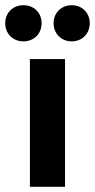

<svg xmlns="http://www.w3.org/2000/svg" viewBox="-42 -718 365 738"><path d="M208 -491H73V0H208ZM48 -698C7 -698 -22 -668 -22 -629C-22 -589 7 -559 48 -559C89 -559 118 -589 118 -629C118 -668 89 -698 48 -698ZM234 -698C193 -698 164 -668 164 -629C164 -589 193 -559 234 -559C274 -559 303 -589 303 -629C303 -668 274 -698 234 -698Z"/></svg>

Font: Falling Sky
Style: SeBd
Weight: 600
Designer: Paul D. Hunt
Foundry: Adobe Systems Incorporated
Version: Version 1.02